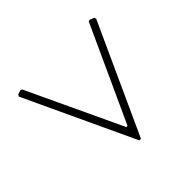

<svg xmlns="http://www.w3.org/2000/svg" viewBox="-118 -744 992 992"><g transform="rotate(45 378.0 -247.5)"><path d="M78.1 -494.1 76.2 -503.9 85.9 -527.8 96.2 -530.8 698.2 -255.9V-244.1L98.1 36.1L87.9 30.8L80.1 6.8L84 -2L602.1 -245.1V-253.9Z"/></g></svg>

Font: Aref Ruqaa
Style: Regular
Weight: 400
Designer: Abdoulla Aref
Version: Version 0.7